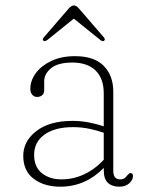

<svg xmlns="http://www.w3.org/2000/svg" viewBox="-20 -676 546 706"><path d="M65.5 -103Q65.5 -157 113.8 -194.2Q162 -231.5 246.5 -231.5Q277 -231.5 306.8 -225.8Q336.5 -220 361.5 -211.5V-332Q361.5 -388 331.2 -417Q301 -446 246.5 -446Q193 -446 167.8 -425.2Q142.5 -404.5 142.5 -376.5V-344.5Q142.5 -332 135 -325.8Q127.5 -319.5 116.5 -319.5Q105.5 -319.5 98.5 -327.8Q91.5 -336 91.5 -349Q91.5 -380 112 -407.5Q132.5 -435 169.5 -452.2Q206.5 -469.5 255.5 -469.5Q326.5 -469.5 361.5 -433.8Q396.5 -398 396.5 -339.5V-48Q396.5 -16.5 421.5 -16.5Q433 -16.5 438.2 -21Q443.5 -25.5 447.5 -30.5Q450.5 -33.5 453.2 -36.5Q456 -39.5 460 -39.5Q469 -39.5 469 -28.5Q469 -14.5 455.2 -2Q441.5 10.5 419 10.5Q392 10.5 376.8 -3.8Q361.5 -18 361.5 -50.5V-58.5Q293.5 10.5 202 10.5Q142.5 10.5 104 -18.5Q65.5 -47.5 65.5 -103ZM105.5 -106.5Q105.5 -62 134 -39.2Q162.5 -16.5 205.5 -16.5Q248 -16 288.2 -34.5Q328.5 -53 361.5 -88.5V-188Q336.5 -196.5 308.2 -202.5Q280 -208.5 248.5 -208.5Q182 -208.5 143.8 -181.2Q105.5 -154 105.5 -106.5ZM362.5 -526Q357.5 -522.5 349.5 -528.5L251.5 -607.5L153.5 -528.5Q145 -523 140.5 -526Q134 -530 141 -538.5L232.5 -644.5Q243 -656 252 -656Q260.5 -656 270.5 -644.5L362 -538.5Q368.5 -530.5 362.5 -526Z"/></svg>

Font: Fraunces 9pt S050 Thin
Style: Regular
Weight: 100
Version: Version 1.000; ttfautohint (v1.8.3)